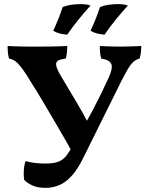

<svg xmlns="http://www.w3.org/2000/svg" viewBox="-20 -902 719 931"><path d="M200 9Q162 9 136.5 -3Q111 -15 97 -30Q94 -48 95.5 -75Q97 -102 104 -121Q121 -116 145 -112.5Q169 -109 200 -109Q241 -109 264.5 -118.5Q288 -128 304.5 -150.5Q321 -173 340 -211Q384 -282 424.5 -358Q465 -434 506 -523Q527 -568 520.5 -589.5Q514 -611 471 -618Q467 -630 465.5 -645.5Q464 -661 464 -679Q477 -678 494.5 -677.5Q512 -677 530 -676.5Q548 -676 564 -676Q588 -676 617 -677Q646 -678 665 -679Q665 -662 663 -646.5Q661 -631 657 -618Q638 -613 625 -600.5Q612 -588 599 -565.5Q586 -543 568 -508L386 -141Q359 -85 330 -52Q301 -19 269 -5Q237 9 200 9ZM334 -157Q298 -223 260.5 -286.5Q223 -350 190.5 -405.5Q158 -461 132 -501Q107 -543 89 -567.5Q71 -592 56.5 -603.5Q42 -615 24 -618Q20 -630 18.5 -646Q17 -662 17 -679Q29 -678 47 -677.5Q65 -677 86 -676.5Q107 -676 126.5 -676Q146 -676 160 -676Q184 -676 225.5 -676.5Q267 -677 306 -679Q306 -660 304 -644.5Q302 -629 299 -618Q271 -615 260 -607Q249 -599 253 -582Q257 -565 274 -536Q298 -495 316 -465Q334 -435 349.5 -409Q365 -383 381 -354.5Q397 -326 417 -288ZM487 -734Q468 -735 449.5 -740Q431 -745 419 -753Q434 -785 444.5 -811.5Q455 -838 465 -868Q485 -876 507.5 -879Q530 -882 551 -882Q566 -882 578 -880.5Q590 -879 600 -875Q568 -840 539.5 -804.5Q511 -769 487 -734ZM306 -734Q287 -735 268.5 -740Q250 -745 238 -753Q253 -785 263.5 -811.5Q274 -838 284 -868Q304 -876 326.5 -879Q349 -882 371 -882Q385 -882 397 -880.5Q409 -879 419 -875Q387 -840 358.5 -804.5Q330 -769 306 -734Z"/></svg>

Font: Vollkorn
Style: Bold
Weight: 700
Designer: Friedrich Althausen
Foundry: Friedrich Althausen
Version: Version 5.000